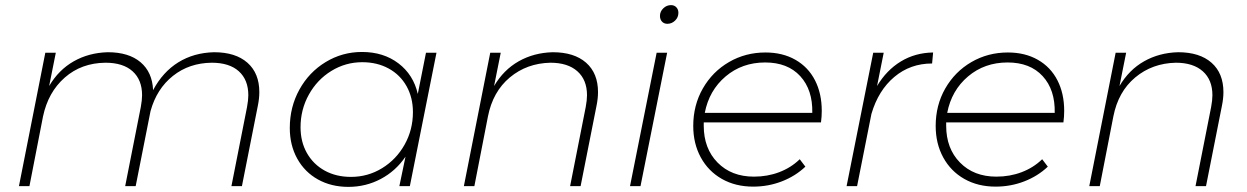

<svg xmlns="http://www.w3.org/2000/svg" viewBox="-20 -727 4871 750"><path d="M993 -367Q993 -342 987 -313L925 0H884L945 -309Q950 -336 950 -355Q950 -415 913 -448.5Q876 -482 807 -482Q719 -481 655.5 -430.5Q592 -380 568 -293L510 0H469L530 -309Q535 -336 535 -355Q535 -415 498 -448.5Q461 -482 392 -482Q298 -481 233 -424Q168 -367 148 -272L95 0H54L157 -521H198L172 -391Q209 -454 268 -487.5Q327 -521 401 -523Q483 -523 529 -484Q575 -445 578 -375Q616 -446 676.5 -483.5Q737 -521 816 -523Q900 -523 946.5 -482Q993 -441 993 -367Z M1112 -227Q1112 -309 1149.5 -377Q1187 -445 1252 -484.5Q1317 -524 1394 -524Q1478 -524 1536.5 -479.5Q1595 -435 1612 -360L1644 -521H1685L1581 0H1540L1564 -115Q1526 -59 1467.5 -28Q1409 3 1341 3Q1274 3 1222 -26Q1170 -55 1141 -107.5Q1112 -160 1112 -227ZM1593 -289Q1593 -346 1568 -390.5Q1543 -435 1498 -459.5Q1453 -484 1395 -484Q1330 -484 1274.5 -450Q1219 -416 1186.5 -357.5Q1154 -299 1154 -230Q1154 -173 1179 -129Q1204 -85 1248.5 -60.5Q1293 -36 1351 -36Q1417 -36 1472.5 -70Q1528 -104 1560.5 -162Q1593 -220 1593 -289Z M2316 -367Q2316 -342 2310 -313L2248 0H2207L2268 -309Q2273 -336 2273 -355Q2273 -415 2235.5 -448.5Q2198 -482 2130 -482Q2038 -480 1971.5 -424.5Q1905 -369 1886 -272L1833 0H1792L1895 -521H1936L1910 -391Q1947 -454 2006 -487.5Q2065 -521 2139 -523Q2223 -523 2269.5 -482Q2316 -441 2316 -367Z M2630 -677Q2630 -659 2617 -646.5Q2604 -634 2587 -634Q2574 -634 2566 -642.5Q2558 -651 2558 -665Q2558 -682 2571 -694.5Q2584 -707 2601 -707Q2614 -707 2622 -698.5Q2630 -690 2630 -677ZM2586 -521 2482 0H2441L2545 -521Z M2729 -249V-236Q2729 -147 2783 -92Q2837 -37 2925 -37Q2978 -37 3024 -54.5Q3070 -72 3104 -105L3126 -76Q3087 -39 3034 -18.5Q2981 2 2922 2Q2853 2 2800 -28Q2747 -58 2717.5 -112Q2688 -166 2688 -235Q2688 -316 2725.5 -381.5Q2763 -447 2827.5 -484.5Q2892 -522 2970 -522Q3037 -522 3087 -493.5Q3137 -465 3163.5 -413.5Q3190 -362 3190 -294Q3190 -272 3187 -249ZM2733 -286H3153Q3155 -376 3106 -429.5Q3057 -483 2969 -483Q2879 -483 2814.5 -428.5Q2750 -374 2733 -286Z M3625 -522 3621 -479Q3536 -479 3473.5 -426.5Q3411 -374 3384 -282L3328 0H3287L3391 -521H3432L3406 -391Q3443 -453 3499 -487Q3555 -521 3625 -522Z M3676 -249V-236Q3676 -147 3730 -92Q3784 -37 3872 -37Q3925 -37 3971 -54.5Q4017 -72 4051 -105L4073 -76Q4034 -39 3981 -18.5Q3928 2 3869 2Q3800 2 3747 -28Q3694 -58 3664.5 -112Q3635 -166 3635 -235Q3635 -316 3672.5 -381.5Q3710 -447 3774.5 -484.5Q3839 -522 3917 -522Q3984 -522 4034 -493.5Q4084 -465 4110.5 -413.5Q4137 -362 4137 -294Q4137 -272 4134 -249ZM3680 -286H4100Q4102 -376 4053 -429.5Q4004 -483 3916 -483Q3826 -483 3761.5 -428.5Q3697 -374 3680 -286Z M4759 -367Q4759 -342 4753 -313L4691 0H4650L4711 -309Q4716 -336 4716 -355Q4716 -415 4678.5 -448.5Q4641 -482 4573 -482Q4481 -480 4414.5 -424.5Q4348 -369 4329 -272L4276 0H4235L4338 -521H4379L4353 -391Q4390 -454 4449 -487.5Q4508 -521 4582 -523Q4666 -523 4712.5 -482Q4759 -441 4759 -367Z"/></svg>

Font: TypoPRO Montserrat
Style: Italic
Weight: 275
Italic angle: -11.3°
Designer: Julieta Ulanovsky
Foundry: Julieta Ulanovsky
Version: Version 6.001